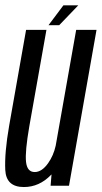

<svg xmlns="http://www.w3.org/2000/svg" viewBox="-20 -712 390 736"><path d="M174 0 177.5 -43.5Q176.5 -42.5 175.5 -41.5Q130.5 5 71.5 5Q3.5 5 0.2 -60.5Q-3 -126 15 -229.5L80 -597.5H158L92.5 -228.5Q75.5 -130.5 79.8 -91.5Q84 -52.5 113 -52.5Q140.5 -52.5 164.5 -86.5Q185 -115.5 193.5 -153.5L272 -597.5H350L244.5 0ZM166 -615.5 223 -691.5H280L207 -615.5Z"/></svg>

Font: Anybody Condensed Regular
Style: Italic
Weight: 400
Width: 3
Italic angle: -10°
Designer: Tyler Finck
Foundry: Etcetera Type Company
Version: Version 1.010; ttfautohint (v1.8.3) -l 8 -r 50 -G 200 -x 14 